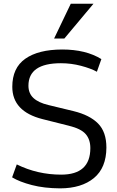

<svg xmlns="http://www.w3.org/2000/svg" viewBox="-20 -1014 639 1045"><path d="M488.8 -993.7 330.1 -804.2H274.4L365.2 -993.7ZM313 -63.5Q471.7 -63.5 471.7 -208Q471.7 -254.9 446.3 -284.2Q420.9 -313.5 355 -329.6L211.4 -365.7Q46.9 -407.2 46.9 -541.5Q46.9 -644.5 117.7 -694.3Q188.5 -744.1 317.9 -744.6Q447.3 -744.6 531.7 -692.4L507.3 -623.5Q474.6 -641.6 420.9 -655.8Q367.2 -669.9 311.5 -669.9Q134.8 -669.9 134.8 -547.4Q134.8 -505.9 162.1 -480.5Q189.5 -455.1 243.2 -442.4L380.4 -409.2Q468.3 -387.7 513.7 -341.8Q559.1 -295.9 559.1 -210.9Q558.6 -100.6 491.2 -44.9Q423.8 10.7 307.6 11.2Q220.7 10.7 153.3 -6.8Q85.9 -24.4 45.9 -48.8L71.3 -119.1Q184.1 -63.5 313 -63.5Z"/></svg>

Font: Oxygen-Regular
Style: Regular
Weight: 400
Designer: Vernon Adams
Foundry: Vernon Adams
Version: Version Release 0.2.3 webfont; ttfautohint (v0.93.3-1d66) -l